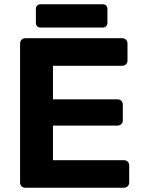

<svg xmlns="http://www.w3.org/2000/svg" viewBox="-20 -879 670 899"><path d="M99 0Q88 0 81 -7Q74 -14 74 -25V-675Q74 -686 81 -693Q88 -700 99 -700H552Q563 -700 570 -693Q577 -686 577 -675V-595Q577 -585 570 -578Q563 -571 552 -571H228V-414H530Q541 -414 548 -407Q555 -400 555 -389V-315Q555 -305 548 -298Q541 -291 530 -291H228V-129H560Q571 -129 578 -122Q585 -115 585 -104V-25Q585 -14 578 -7Q571 0 560 0ZM170 -750Q160 -750 154 -756Q148 -762 148 -773V-837Q148 -847 154 -853Q160 -859 170 -859H460Q471 -859 477 -853Q483 -847 483 -837V-773Q483 -762 477 -756Q471 -750 460 -750Z"/></svg>

Font: Rubik SemiBold
Style: Regular
Weight: 600
Designer: Hubert and Fischer
Foundry: Hubert and Fischer
Version: Version 2.300;gftools[0.9.30]